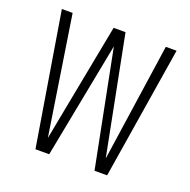

<svg xmlns="http://www.w3.org/2000/svg" viewBox="-107 -683 781 788"><g transform="rotate(20 283.0 -289.0)"><path d="M128 0 33 -578H80L160 -61L259 -578H311L412 -63L487 -578H534L441 0H386L286 -507L188 0Z"/></g></svg>

Font: Oswald ExtraLight
Style: Regular
Weight: 250
Designer: Vernon Adams
Foundry: Vernon Adams
Version: Version 4.100; ttfautohint (v1.8.1.43-b0c9)